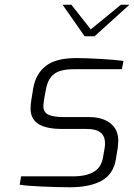

<svg xmlns="http://www.w3.org/2000/svg" viewBox="-20 -784 566 810"><path d="M63 -5 69 -40H287Q343 -40 375.5 -59Q408 -78 415 -122L422 -163Q423 -169 423 -179Q423 -210 404 -225Q385 -240 346 -240H242Q175 -240 142 -261Q109 -282 109 -326Q109 -347 113 -367L120 -411Q131 -473 173.5 -506Q216 -539 302 -539Q341 -539 403 -535.5Q465 -532 501 -527L494 -492H291Q235 -492 208.5 -472Q182 -452 174 -408L167 -371Q163 -348 163 -336Q163 -311 183.5 -300.5Q204 -290 252 -290H357Q412 -290 445.5 -264Q479 -238 479 -190Q479 -182 477 -162L469 -113Q459 -50 409.5 -22Q360 6 275 6Q226 6 157 3Q88 0 63 -5ZM244 -764H281L363 -660L490 -764H526L379 -631H337Z"/></svg>

Font: Exo Light
Style: Italic
Weight: 300
Italic angle: -9°
Designer: Natanael Gama
Foundry: Natanael Gama
Version: Version 1.500; ttfautohint (v1.6)